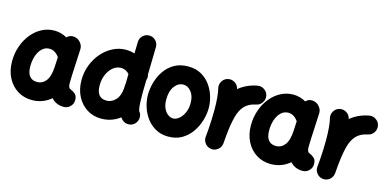

<svg xmlns="http://www.w3.org/2000/svg" viewBox="-76 -1185 3450 1706"><g transform="rotate(15 1649.0 -332.0)"><path d="M553.7 61.5Q482.4 61.5 439.5 12.2Q363.8 76.2 264.2 76.2Q189.9 76.2 131.6 39.6Q73.2 2.9 39.8 -62.3Q6.3 -127.4 6.3 -211.9Q6.3 -285.6 29.1 -350.8Q51.8 -416 92 -465.8Q132.3 -515.6 185.8 -543.9Q239.3 -572.3 301.3 -572.3Q363.8 -572.3 417 -541Q444.3 -570.3 485.4 -564.5Q520 -559.6 543.5 -531.5Q566.9 -503.4 564.9 -470.2L553.7 -241.7Q553.2 -228 552.5 -208.3Q551.8 -188.5 551.5 -170.7Q551.3 -152.8 551.8 -143.6Q552.7 -129.9 558.1 -118.9Q563.5 -107.9 581.5 -101.1Q601.6 -93.8 619.6 -76.2Q637.7 -58.6 637.7 -22Q637.7 12.2 613 36.9Q588.4 61.5 553.7 61.5ZM266.6 -90.8Q316.9 -90.8 348.9 -131.6Q380.9 -172.4 385.7 -263.7Q385.7 -264.2 385.7 -265.1L390.1 -351.1Q352.5 -405.3 299.3 -405.3Q262.2 -405.3 233.9 -379.4Q205.6 -353.5 189.9 -309.1Q174.3 -264.6 174.3 -209.5Q174.3 -150.4 198.2 -120.6Q222.2 -90.8 266.6 -90.8Z M959.5 -572.3Q1001 -572.3 1039.1 -559.6L1041.5 -666.5Q1042.5 -701.2 1067.6 -725.1Q1092.8 -749 1127 -748Q1161.6 -747.6 1185.5 -722.4Q1209.5 -697.3 1208.5 -662.6L1203.1 -411.1Q1211.4 -385.7 1202.1 -358.9L1199.7 -248.5Q1199.7 -172.9 1202.4 -136.7Q1205.1 -100.6 1208.3 -89.1Q1211.4 -77.6 1212.9 -75.2Q1234.9 -48.8 1231.2 -13.9Q1227.5 21 1201.2 43Q1174.8 64.9 1139.6 61.5Q1104.5 58.1 1083 31.2Q1078.1 24.9 1073.7 18.6Q997.6 76.2 902.3 76.2Q828.1 76.2 770 39.6Q711.9 2.9 678.7 -61.8Q645.5 -126.5 645.5 -210Q645.5 -283.7 670.7 -349.1Q695.8 -414.6 739.7 -464.8Q783.7 -515.1 840.3 -543.7Q897 -572.3 959.5 -572.3ZM813.5 -207Q813.5 -90.8 904.8 -90.8Q957.5 -90.8 994.4 -134.5Q1031.2 -178.2 1031.7 -272.9Q1031.7 -278.3 1033.2 -283.7L1034.7 -369.1Q1021.5 -385.7 1001.5 -395.5Q981.4 -405.3 957 -405.3Q918.5 -405.3 885.7 -378.7Q853 -352.1 833.3 -307.1Q813.5 -262.2 813.5 -207Z M1532.2 -572.3Q1601.6 -572.3 1652.3 -543.7Q1703.1 -515.1 1736.3 -469Q1769.5 -422.9 1785.9 -368.4Q1802.2 -314 1802.2 -262.7Q1802.2 -206.5 1784.7 -147.2Q1767.1 -87.9 1731.9 -37.1Q1696.8 13.7 1643.6 44.9Q1590.3 76.2 1519 76.2Q1453.1 76.2 1402.6 48.3Q1352.1 20.5 1318.1 -25.4Q1284.2 -71.3 1266.8 -126.7Q1249.5 -182.1 1249.5 -237.3Q1249.5 -293 1266.1 -351.6Q1282.7 -410.2 1316.9 -460.4Q1351.1 -510.7 1404.8 -541.5Q1458.5 -572.3 1532.2 -572.3ZM1532.2 -405.3Q1484.9 -405.3 1451.2 -360.8Q1417.5 -316.4 1417.5 -237.3Q1417.5 -189.9 1432.9 -157.2Q1448.2 -124.5 1471.7 -107.7Q1495.1 -90.8 1519 -90.8Q1545.9 -90.8 1572.8 -112.5Q1599.6 -134.3 1617.4 -172.9Q1635.3 -211.4 1635.3 -262.7Q1635.3 -328.1 1604.2 -366.7Q1573.2 -405.3 1532.2 -405.3Z M1917.5 83.5Q1907.7 82.5 1898.4 79.1Q1898.4 79.1 1897.9 79.1Q1897.5 78.6 1896.5 78.6Q1863.8 65.9 1849.6 34.2Q1849.6 34.2 1849.1 34.2Q1849.1 33.7 1848.6 32.7Q1839.8 13.2 1842.3 -8.3Q1842.8 -11.2 1842.8 -14.6Q1844.2 -30.8 1845.7 -47.6Q1847.2 -64.5 1848.6 -81.1Q1851.6 -122.6 1853.5 -168.7Q1855.5 -214.8 1855.5 -259.8Q1855.5 -320.8 1850.6 -373.8Q1845.7 -426.8 1838.9 -450.2Q1829.6 -482.9 1846.2 -513.9Q1862.8 -544.9 1895.5 -554.2Q1928.2 -564 1959 -547.4Q1989.7 -530.8 1999 -498Q2000.5 -493.7 2001.5 -489.7Q2033.2 -516.6 2074.5 -536.4Q2115.7 -556.2 2168.9 -566.4Q2202.6 -572.8 2231.9 -553.2Q2261.2 -533.7 2267.6 -500Q2273.9 -466.3 2254.4 -437Q2234.9 -407.7 2201.2 -401.4Q2134.3 -388.2 2097.7 -348.4Q2061 -308.6 2043.5 -239.7Q2025.9 -170.9 2016.1 -71.3Q2013.2 -28.3 2009.3 8.3Q2008.3 18.1 2004.9 27.3Q2004.9 27.3 2004.9 27.8Q2004.4 28.3 2004.4 29.3Q1991.7 62 1960 76.2Q1960 76.2 1960 76.7Q1959.5 76.7 1958.5 77.1Q1939 85.9 1917.5 83.5Z M2751 61.5Q2679.7 61.5 2636.7 12.2Q2561 76.2 2461.4 76.2Q2387.2 76.2 2328.9 39.6Q2270.5 2.9 2237.1 -62.3Q2203.6 -127.4 2203.6 -211.9Q2203.6 -285.6 2226.3 -350.8Q2249 -416 2289.3 -465.8Q2329.6 -515.6 2383.1 -543.9Q2436.5 -572.3 2498.5 -572.3Q2561 -572.3 2614.3 -541Q2641.6 -570.3 2682.6 -564.5Q2717.3 -559.6 2740.7 -531.5Q2764.2 -503.4 2762.2 -470.2L2751 -241.7Q2750.5 -228 2749.8 -208.3Q2749 -188.5 2748.8 -170.7Q2748.5 -152.8 2749 -143.6Q2750 -129.9 2755.4 -118.9Q2760.7 -107.9 2778.8 -101.1Q2798.8 -93.8 2816.9 -76.2Q2835 -58.6 2835 -22Q2835 12.2 2810.3 36.9Q2785.6 61.5 2751 61.5ZM2463.9 -90.8Q2514.2 -90.8 2546.1 -131.6Q2578.1 -172.4 2583 -263.7Q2583 -264.2 2583 -265.1L2587.4 -351.1Q2549.8 -405.3 2496.6 -405.3Q2459.5 -405.3 2431.2 -379.4Q2402.8 -353.5 2387.2 -309.1Q2371.6 -264.6 2371.6 -209.5Q2371.6 -150.4 2395.5 -120.6Q2419.4 -90.8 2463.9 -90.8Z M2944.8 83.5Q2935.1 82.5 2925.8 79.1Q2925.8 79.1 2925.3 79.1Q2924.8 78.6 2923.8 78.6Q2891.1 65.9 2877 34.2Q2877 34.2 2876.5 34.2Q2876.5 33.7 2876 32.7Q2867.2 13.2 2869.6 -8.3Q2870.1 -11.2 2870.1 -14.6Q2871.6 -30.8 2873 -47.6Q2874.5 -64.5 2876 -81.1Q2878.9 -122.6 2880.9 -168.7Q2882.8 -214.8 2882.8 -259.8Q2882.8 -320.8 2877.9 -373.8Q2873 -426.8 2866.2 -450.2Q2856.9 -482.9 2873.5 -513.9Q2890.1 -544.9 2922.9 -554.2Q2955.6 -564 2986.3 -547.4Q3017.1 -530.8 3026.4 -498Q3027.8 -493.7 3028.8 -489.7Q3060.5 -516.6 3101.8 -536.4Q3143.1 -556.2 3196.3 -566.4Q3230 -572.8 3259.3 -553.2Q3288.6 -533.7 3294.9 -500Q3301.3 -466.3 3281.7 -437Q3262.2 -407.7 3228.5 -401.4Q3161.6 -388.2 3125 -348.4Q3088.4 -308.6 3070.8 -239.7Q3053.2 -170.9 3043.5 -71.3Q3040.5 -28.3 3036.6 8.3Q3035.6 18.1 3032.2 27.3Q3032.2 27.3 3032.2 27.8Q3031.7 28.3 3031.7 29.3Q3019 62 2987.3 76.2Q2987.3 76.2 2987.3 76.7Q2986.8 76.7 2985.8 77.1Q2966.3 85.9 2944.8 83.5Z"/></g></svg>

Font: Mikhak-DS2-FD Black
Style: Regular
Weight: 900
Designer: Amin Abedi
Version: Version 3.2